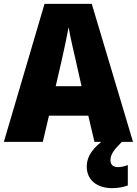

<svg xmlns="http://www.w3.org/2000/svg" viewBox="-20 -736 710 996"><path d="M470 0H505C447 47 430 89 430 128C430 197 482 240 562 240C597 240 623 233 643 226V120C630 126 609 131 592 131C568 131 553 119 553 96C553 66 569 43 612 0H670L456 -716H211L0 0H202L234 -136H438ZM373 -422 403 -289H269L300 -423C311 -472 328 -550 336 -595C343 -550 363 -466 373 -422Z"/></svg>

Font: Noto Sans Devanagari SemiCondensed Black
Style: Regular
Weight: 900
Width: 4
Designer: Jelle Bosma - Monotype Design Team
Foundry: Monotype Imaging Inc.
Version: Version 2.004